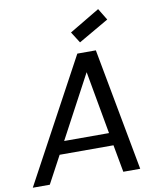

<svg xmlns="http://www.w3.org/2000/svg" viewBox="-116 -993 887 1070"><g transform="rotate(-10 328.0 -458.5)"><path d="M494.1 0 465.8 -154.8H161.1L78.1 0H-18.1L356 -692.9H460.9L589.8 0ZM453.1 -226.1 389.2 -582 199.2 -226.1ZM513.2 -917 553.2 -851.1 381.8 -752 341.8 -814.9Z"/></g></svg>

Font: SVN-Poppins
Style: Italic
Weight: 400
Italic angle: -10°
Designer: Ninad Kale (Devanagari), Jonny Pinhorn (Latin)
Foundry: Indian Type Foundry
Version: Version 3.002 2017